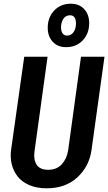

<svg xmlns="http://www.w3.org/2000/svg" viewBox="-20 -995 580 1029"><path d="M359.9 -975.1Q404.8 -975.1 431.4 -946Q458 -917 458 -871.1Q458 -815.4 423.6 -778.8Q389.2 -742.2 334 -742.2Q289.1 -742.2 262.5 -771.2Q235.8 -800.3 235.8 -846.2Q235.8 -901.9 270.5 -938.5Q305.2 -975.1 359.9 -975.1ZM355 -913.1Q332.5 -913.1 319.8 -894.3Q307.1 -875.5 307.1 -848.1Q307.1 -827.1 315.7 -815.7Q324.2 -804.2 339.8 -804.2Q361.3 -804.2 374.3 -823Q387.2 -841.8 387.2 -869.1Q387.2 -913.1 355 -913.1ZM540 -690.9 470.2 -189Q457.5 -102.1 394 -43.9Q330.6 14.2 230 14.2Q176.8 14.2 136.7 -3.2Q96.7 -20.5 74 -49.8Q51.3 -79.1 42.5 -116.5Q33.7 -153.8 40 -195.8L109.9 -690.9H234.9L165 -184.1Q158.7 -139.2 176.5 -112.1Q194.3 -85 237.8 -85Q283.7 -85 310.8 -114.3Q337.9 -143.6 345.2 -189L414.1 -690.9Z"/></svg>

Font: Fira Sans Compressed Medium
Style: Italic
Weight: 500
Width: 3
Italic angle: -8°
Designer: Carrois Corporate & Edenspiekermann AG
Foundry: Carrois Corporate GbR & Edenspiekermann AG
Version: Version 4.203;PS 004.203;hotconv 1.0.88;makeotf.lib2.5.64775